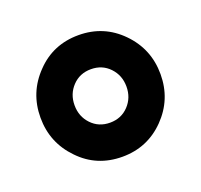

<svg xmlns="http://www.w3.org/2000/svg" viewBox="-69 -783 487 466"><g transform="rotate(-20 174.5 -550.0)"><path d="M175 -707Q109 -707 65 -661Q20 -615 20 -550Q20 -485 65 -439Q109 -393 175 -393Q240 -393 285 -439Q330 -485 330 -550Q330 -615 285 -661Q240 -707 175 -707ZM175 -619Q204 -619 223 -599Q242 -579 242 -550Q242 -521 223 -501Q204 -481 175 -481Q146 -481 127 -501Q108 -521 108 -550Q108 -579 127 -599Q146 -619 175 -619Z"/></g></svg>

Font: Unageo
Style: Bold
Weight: 700
Designer: Richard Sepsi
Foundry: Richard Sepsi
Version: Version 2.000